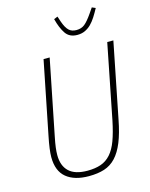

<svg xmlns="http://www.w3.org/2000/svg" viewBox="-134 -995 853 1092"><g transform="rotate(-15 292.5 -449.5)"><path d="M210 -698 122 -258Q114 -219 111 -194.5Q108 -170 108 -150Q108 -87 143.5 -53.5Q179 -20 252 -20Q297 -20 330.5 -31.5Q364 -43 389 -71Q414 -99 431 -145Q448 -191 462 -259L549 -698H585L497 -256Q482 -178 461 -126.5Q440 -75 411 -44Q382 -13 343 -0.5Q304 12 252 12Q167 12 119.5 -27Q72 -66 72 -148Q72 -169 76 -199Q80 -229 88 -268L174 -698ZM396 -781Q350 -781 327.5 -814Q305 -847 291 -902L313 -911L324 -878Q337 -841 353.5 -825Q370 -809 398 -809Q427 -809 446.5 -824.5Q466 -840 493 -879L515 -911L536 -902Q522 -876 508 -854Q494 -832 478 -816Q462 -800 442 -790.5Q422 -781 396 -781Z"/></g></svg>

Font: IBM Plex Sans Cond ExtLt
Style: Italic
Weight: 200
Width: 3
Italic angle: -11°
Designer: Mike Abbink, Paul van der Laan, Pieter van Rosmalen
Foundry: Bold Monday
Version: Version 1.3